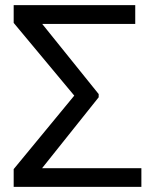

<svg xmlns="http://www.w3.org/2000/svg" viewBox="-20 -731 610 751"><path d="M533 0H33.5V-69.5L270.5 -357L33.5 -641.5V-711H509V-637.5H145L366 -363V-350.5L144.5 -73H533Z"/></svg>

Font: Roberto Sans
Style: Regular
Weight: 400
Designer: Google (font) & Cristiano Sobral (main changes)
Version: Version 1.500; ttfautohint (v1.8.4.7-5d5b-dirty)